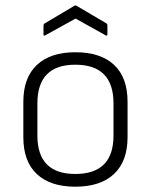

<svg xmlns="http://www.w3.org/2000/svg" viewBox="-20 -692 569 724"><path d="M264 12Q170 12 119 -35.5Q68 -83 68 -175V-308Q68 -399 119 -447Q170 -495 264 -495Q359 -495 410 -447.5Q461 -400 461 -308V-175Q461 -84 410 -36Q359 12 264 12ZM264 -36Q408 -36 408 -181V-302Q408 -448 264 -448Q121 -448 121 -302V-181Q121 -36 264 -36ZM151 -559Q144 -555 144 -562V-595Q144 -602 149 -604L260 -670Q265 -673 269 -670L381 -604Q385 -602 385 -595V-562Q385 -555 378 -559L265 -622Z"/></svg>

Font: Sofia Sans Light
Style: Regular
Weight: 300
Designer: Botio Nikoltchev, Ani Petrova
Foundry: lettersoup
Version: Version 4.100; ttfautohint (v1.8.3)